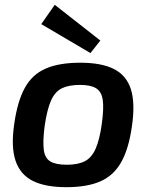

<svg xmlns="http://www.w3.org/2000/svg" viewBox="-20 -763 619 796"><path d="M313 -503Q400 -503 452 -477Q504 -451 522.5 -393.5Q541 -336 527 -240Q514 -147 483 -91.5Q452 -36 397 -11.5Q342 13 255 13Q168 13 116 -13Q64 -39 44.5 -96.5Q25 -154 39 -249Q52 -342 82.5 -398Q113 -454 169 -478.5Q225 -503 313 -503ZM312 -411Q265 -411 236.5 -397Q208 -383 191.5 -346Q175 -309 165 -240Q157 -177 161.5 -142Q166 -107 189 -93.5Q212 -80 257 -80Q303 -80 331.5 -94.5Q360 -109 376.5 -146.5Q393 -184 402 -249Q411 -314 406 -348.5Q401 -383 378.5 -397Q356 -411 312 -411ZM207 -743 396 -595 355 -543 151 -663Z"/></svg>

Font: Exo 2 SemiBold
Style: Italic
Weight: 600
Italic angle: -8°
Designer: Natanael Gama
Foundry: Natanael Gama
Version: Version 2.010